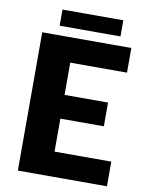

<svg xmlns="http://www.w3.org/2000/svg" viewBox="-94 -929 760 996"><g transform="rotate(10 286.5 -431.5)"><path d="M539.6 -598.6H240.7V-428.7H469.7V-303.7H240.7V-129.9H539.6V0H70.3V-728.5H539.6ZM153.3 -777.8V-862.8H473.6V-777.8Z"/></g></svg>

Font: Lato-ExtraBold
Style: Regular
Weight: 500
Designer: Lukasz Dziedzic with Adam Twardoch and Botio Nikoltchev
Foundry: tyPoland Lukasz Dziedzic
Version: ""